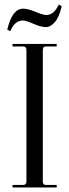

<svg xmlns="http://www.w3.org/2000/svg" viewBox="-20 -823 304 843"><path d="M25 -686 12 -693Q33 -785 82 -785Q102 -785 136 -771Q170 -757 183 -757Q217 -757 238 -803L251 -796Q240 -748 221 -726Q202 -704 181 -704Q161 -704 127 -718.5Q93 -733 80 -733Q45 -733 25 -686ZM35 0V-11H81Q96 -11 96 -26V-604Q96 -619 81 -619H35V-630H229V-619H181Q168 -619 168 -604V-26Q168 -11 181 -11H229V0Z"/></svg>

Font: Arapey Regular-Display
Style: Regular
Weight: 400
Designer: Eduardo Rodriguez Tunni
Foundry: Eduardo Rodriguez Tunni
Version: Version 4.000